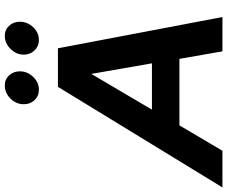

<svg xmlns="http://www.w3.org/2000/svg" viewBox="-154 -872 966 817"><g transform="rotate(-90 329.5 -463.0)"><path d="M-59 0 369 -700H533L666 0H520L488 -183H205L97 0ZM272 -300H469L424 -558ZM357 -781Q330 -781 312.5 -799.5Q295 -818 295 -845Q295 -878 319 -902Q343 -926 375 -926Q401 -926 418 -907.5Q435 -889 435 -862Q435 -830 411.5 -805.5Q388 -781 357 -781ZM568 -781Q542 -781 524 -799.5Q506 -818 506 -845Q506 -877 530 -901.5Q554 -926 586 -926Q612 -926 629 -907.5Q646 -889 646 -862Q646 -830 623 -805.5Q600 -781 568 -781Z"/></g></svg>

Font: Red Hat Display
Style: Bold Italic
Weight: 700
Italic angle: -12°
Designer: Pentagram, MCKL
Foundry: Pentagram, MCKL
Version: Version 1.023; ttfautohint (v1.8.3)